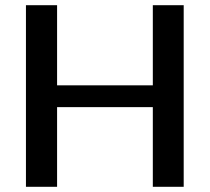

<svg xmlns="http://www.w3.org/2000/svg" viewBox="-20 -720 809 740"><path d="M80 -700H200V-343L173 -391H594L569 -343V-700H688V0H569V-357L594 -307H173L200 -357V0H80Z"/></svg>

Font: Pathway Extreme 72pt SemiBold
Style: Regular
Weight: 600
Designer: Eduardo Rodriguez Tunni
Foundry: Eduardo Rodriguez Tunni
Version: Version 1.001;gftools[0.9.26]